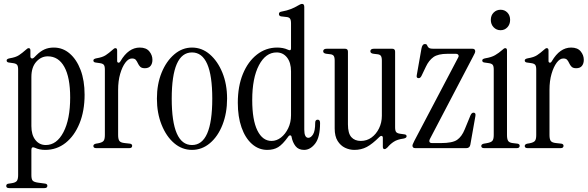

<svg xmlns="http://www.w3.org/2000/svg" viewBox="-20 -760 3015 985"><path d="M27 205Q12 205 12 194Q12 183 25 182L39 180Q60 177 66.5 168Q73 159 73 138V-403Q73 -421 67.5 -427.5Q62 -434 48 -436L27 -439Q14 -440 14 -450Q14 -458 30 -461Q61 -466 77.5 -477Q94 -488 112 -504Q121 -513 127 -513Q136 -513 136 -501V-470Q136 -463 142 -460.5Q148 -458 156 -466L167 -477Q187 -497 208 -506.5Q229 -516 256 -516Q302 -516 337.5 -485.5Q373 -455 393.5 -401Q414 -347 414 -274Q414 -191 388 -127Q362 -63 316.5 -27Q271 9 212 9Q182 9 159 -2Q141 -10 141 9V138Q141 159 147.5 166.5Q154 174 175 177L212 182Q223 184 223 193Q223 205 208 205ZM215 -16Q271 -16 305.5 -82Q340 -148 340 -260Q340 -363 310 -417Q280 -471 225 -471Q191 -471 166 -443Q141 -415 141 -365V-113Q141 -68 161.5 -42Q182 -16 215 -16Z M598 -446Q639 -516 697 -516Q730 -516 746 -496.5Q762 -477 762 -453Q762 -434 752.5 -422Q743 -410 723 -410Q707 -410 699.5 -417.5Q692 -425 687.5 -435Q683 -445 677 -452.5Q671 -460 657 -460Q639 -460 623 -438.5Q607 -417 596.5 -381Q586 -345 586 -299V-67Q586 -46 592.5 -37Q599 -28 620 -26L647 -23Q658 -21 658 -12Q658 0 643 0H474Q459 0 459 -11Q459 -20 472 -23L484 -25Q505 -29 511.5 -37.5Q518 -46 518 -67V-403Q518 -421 512.5 -427.5Q507 -434 493 -436L472 -439Q459 -440 459 -450Q459 -458 475 -461Q506 -466 522.5 -477Q539 -488 557 -504Q566 -513 572 -513Q581 -513 581 -501V-447Q581 -440 587 -438.5Q593 -437 598 -446Z M965 9Q914 9 873.5 -25.5Q833 -60 809 -120Q785 -180 785 -254Q785 -328 809 -387Q833 -446 874 -481Q915 -516 965 -516Q1016 -516 1056.5 -481Q1097 -446 1121 -387Q1145 -328 1145 -254Q1145 -180 1121.5 -120Q1098 -60 1057 -25.5Q1016 9 965 9ZM965 -16Q1069 -16 1069 -254Q1069 -491 965 -491Q861 -491 861 -254Q861 -16 965 -16Z M1351 9Q1307 9 1272.5 -21.5Q1238 -52 1219 -106.5Q1200 -161 1200 -233Q1200 -317 1226 -380.5Q1252 -444 1298 -480Q1344 -516 1402 -516Q1416 -516 1430 -513.5Q1444 -511 1457 -505Q1473 -497 1473 -512V-640Q1473 -658 1467.5 -665Q1462 -672 1448 -673L1422 -676Q1411 -678 1411 -688Q1411 -698 1422 -700Q1454 -706 1473.5 -714Q1493 -722 1506 -730Q1522 -740 1530 -740Q1541 -740 1541 -724V-95Q1541 -53 1562 -53Q1575 -53 1586 -70.5Q1597 -88 1597 -130Q1597 -146 1610 -146Q1622 -146 1622 -129Q1622 -56 1597 -23.5Q1572 9 1540 9Q1511 9 1496 -10.5Q1481 -30 1476 -57Q1475 -65 1469 -65.5Q1463 -66 1458 -58Q1430 -19 1407 -5Q1384 9 1351 9ZM1373 -37Q1399 -37 1421.5 -54.5Q1444 -72 1458.5 -102Q1473 -132 1473 -169V-394Q1473 -439 1452.5 -465Q1432 -491 1399 -491Q1343 -491 1308.5 -425.5Q1274 -360 1274 -247Q1274 -144 1300.5 -90.5Q1327 -37 1373 -37Z M1798 9Q1773 9 1750 -2Q1727 -13 1712 -37Q1697 -61 1697 -101V-449Q1697 -467 1691.5 -474Q1686 -481 1672 -482L1655 -484Q1638 -486 1638 -497Q1638 -510 1657 -510H1750Q1765 -510 1765 -495V-122Q1765 -76 1782.5 -56.5Q1800 -37 1831 -37Q1862 -37 1886 -54.5Q1910 -72 1924.5 -101.5Q1939 -131 1939 -166V-449Q1939 -467 1933.5 -474Q1928 -481 1914 -482L1897 -484Q1880 -486 1880 -497Q1880 -510 1899 -510H1992Q2007 -510 2007 -495V-107Q2007 -89 2012.5 -82.5Q2018 -76 2032 -74L2053 -71Q2066 -70 2066 -61Q2066 -52 2050 -49Q2019 -45 2000.5 -33Q1982 -21 1968 -4Q1959 5 1953 5Q1944 5 1944 -7V-53Q1944 -61 1938.5 -62.5Q1933 -64 1927 -58Q1890 -21 1861.5 -6Q1833 9 1798 9Z M2111 0Q2096 0 2096 -13Q2096 -17 2099 -23Q2102 -29 2106 -38L2330 -464Q2335 -472 2331.5 -478Q2328 -484 2318 -484H2276Q2227 -484 2203.5 -467Q2180 -450 2165 -418L2143 -372Q2137 -359 2128 -359Q2115 -359 2118 -374L2142 -510Q2146 -534 2160 -534Q2169 -534 2171 -528Q2173 -522 2178.5 -516Q2184 -510 2203 -510H2403Q2418 -510 2418 -497Q2418 -493 2415.5 -487Q2413 -481 2408 -472L2185 -46Q2181 -38 2183.5 -32Q2186 -26 2197 -26H2242Q2301 -26 2325 -42.5Q2349 -59 2364 -96L2394 -169Q2400 -182 2409 -182Q2422 -182 2419 -165L2393 -18Q2390 0 2372 0Z M2548 -605Q2527 -605 2512.5 -620Q2498 -635 2498 -658Q2498 -681 2512.5 -695.5Q2527 -710 2548 -710Q2569 -710 2583 -695.5Q2597 -681 2597 -658Q2597 -635 2583 -620Q2569 -605 2548 -605ZM2464 0Q2449 0 2449 -11Q2449 -20 2462 -23L2474 -25Q2499 -29 2506 -37.5Q2513 -46 2513 -67V-403Q2513 -421 2507.5 -427.5Q2502 -434 2488 -436L2467 -439Q2454 -440 2454 -450Q2454 -458 2470 -461Q2501 -466 2520 -477Q2539 -488 2557 -504Q2566 -513 2572 -513Q2581 -513 2581 -501V-67Q2581 -46 2587 -37Q2593 -28 2610 -26L2635 -23Q2646 -21 2646 -12Q2646 0 2631 0Z M2811 -446Q2852 -516 2910 -516Q2943 -516 2959 -496.5Q2975 -477 2975 -453Q2975 -434 2965.5 -422Q2956 -410 2936 -410Q2920 -410 2912.5 -417.5Q2905 -425 2900.5 -435Q2896 -445 2890 -452.5Q2884 -460 2870 -460Q2852 -460 2836 -438.5Q2820 -417 2809.5 -381Q2799 -345 2799 -299V-67Q2799 -46 2805.5 -37Q2812 -28 2833 -26L2860 -23Q2871 -21 2871 -12Q2871 0 2856 0H2687Q2672 0 2672 -11Q2672 -20 2685 -23L2697 -25Q2718 -29 2724.5 -37.5Q2731 -46 2731 -67V-403Q2731 -421 2725.5 -427.5Q2720 -434 2706 -436L2685 -439Q2672 -440 2672 -450Q2672 -458 2688 -461Q2719 -466 2735.5 -477Q2752 -488 2770 -504Q2779 -513 2785 -513Q2794 -513 2794 -501V-447Q2794 -440 2800 -438.5Q2806 -437 2811 -446Z"/></svg>

Font: Instrument Serif
Style: Regular
Weight: 400
Designer: Rodrigo Fuenzalida
Foundry: fragTYPE
Version: Version 1.000; ttfautohint (v1.8.4.7-5d5b);gftools[0.9.27]